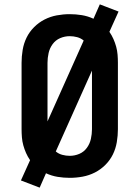

<svg xmlns="http://www.w3.org/2000/svg" viewBox="-20 -808 640 881"><path d="M162 53 76 20 118 -73Q107 -89 99.5 -106Q92 -123 87 -141Q82 -159 80.5 -178Q79 -197 79 -215V-520Q79 -549 84 -579Q89 -609 102 -635.5Q115 -662 136.5 -683.5Q158 -705 184.5 -718.5Q211 -732 240.5 -737.5Q270 -743 300 -743Q328 -743 355.5 -738.5Q383 -734 409 -722L438 -788L524 -755L482 -662Q493 -646 500.5 -629Q508 -612 513 -594Q518 -576 519.5 -557Q521 -538 521 -520V-215Q521 -186 516 -156Q511 -126 498 -99.5Q485 -73 463.5 -51.5Q442 -30 415.5 -16.5Q389 -3 359.5 2.5Q330 8 300 8Q272 8 244.5 3.5Q217 -1 191 -13ZM198 -251 364 -622Q351 -633 334 -637.5Q317 -642 300 -642Q277 -642 256 -633Q235 -624 221.5 -605.5Q208 -587 203 -564.5Q198 -542 198 -520ZM300 -93Q323 -93 344 -102Q365 -111 378.5 -129.5Q392 -148 397 -170.5Q402 -193 402 -215V-484L236 -113Q249 -102 266 -97.5Q283 -93 300 -93Z"/></svg>

Font: Iosevka HT Extended
Style: Bold
Weight: 700
Width: 7
Monospace: yes
Designer: Belleve Invis
Foundry: Belleve Invis
Version: Version 32.3.0; ttfautohint (v1.8.4)